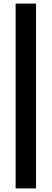

<svg xmlns="http://www.w3.org/2000/svg" viewBox="-20 -828 288 1068"><path d="M67 220V-808H180.5V220Z"/></svg>

Font: Encode Sans SC SemiCondensed SemiBold
Style: Regular
Weight: 600
Width: 4
Designer: Multiple Designers
Foundry: Impallari Type
Version: Version 3.002